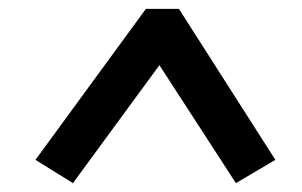

<svg xmlns="http://www.w3.org/2000/svg" viewBox="-20 -732 682 433"><path d="M601 -371.5 512 -319 339.5 -585 144.5 -319 60 -371.5 309 -712H383.5Z"/></svg>

Font: Literata
Style: Italic
Weight: 400
Italic angle: -2°
Designer: Latin by Veronika Burian and Jose Scaglione. Greek by Irene Vlachou. Cyrillic by Vera Evstafieva
Foundry: TypeTogether
Version: Version 3.103;gftools[0.9.29]